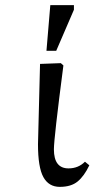

<svg xmlns="http://www.w3.org/2000/svg" viewBox="-20 -719 368 748"><path d="M128 -157Q128 -177 136 -470L217 -473L227 -464Q190 -180 190 -137Q190 -63 247 -63Q285 -63 311 -89L328 -75Q308 -33 282.5 -12Q257 9 213 9Q170 9 149 -29Q128 -67 128 -157ZM161 -521 176 -699H268V-681L199 -521Z"/></svg>

Font: myMathFont
Style: Regular
Weight: 400
Designer: Ross Mills, John Hudson & Paul Hanslow, Tiro Typeworks Ltd; with prior portions MicroPress Inc., and Coen Hoffman. Math 
Foundry: Tiro Typeworks Ltd
Version: Version 2.13 b171